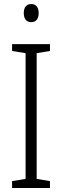

<svg xmlns="http://www.w3.org/2000/svg" viewBox="-20 -933 309 953"><path d="M135 -913C110 -913 98 -895 98 -868C98 -840 111 -823 135 -823C159 -823 172 -840 172 -868C172 -895 160 -913 135 -913ZM228 0V-34L162 -45V-669L228 -680V-714H40V-680L107 -669V-45L40 -34V0Z"/></svg>

Font: Noto Sans Kannada Condensed Light
Style: Regular
Weight: 300
Width: 3
Designer: Jelle Bosma - Monotype Design Team
Foundry: Monotype Imaging Inc.
Version: Version 2.005